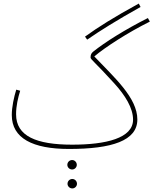

<svg xmlns="http://www.w3.org/2000/svg" viewBox="-20 -813 859 1075"><path d="M468 -591C542 -642 631 -698 767 -774L757 -793C620 -718 529 -661 456 -608ZM366 21C606 21 749 -25 749 -144C749 -266 619 -380 508 -497C568 -548 696 -631 819 -692L808 -712C681 -648 568 -577 502 -524C493 -516 487 -509 487 -491C487 -480 515 -462 620 -346C681 -279 725 -208 725 -143C725 -39 573 -3 384 -3C183 -3 70 -51 70 -173C70 -221 81 -266 93 -305L71 -311C58 -269 46 -214 46 -169C46 -39 163 21 366 21ZM384 136C398 136 410 124 410 110C410 95 398 83 384 83C369 83 357 95 357 110C357 124 369 136 384 136ZM385 242C399 242 411 230 411 216C411 201 399 189 385 189C370 189 358 201 358 216C358 230 370 242 385 242Z"/></svg>

Font: Noto Sans Arabic UI SmCn Th
Style: Regular
Weight: 100
Width: 4
Designer: Monotype Design Team, Nadine Chahine and Nizar Qandah
Foundry: Monotype Imaging Inc.
Version: Version 2.010